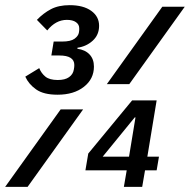

<svg xmlns="http://www.w3.org/2000/svg" viewBox="-52 -724 736 744"><path d="M439 -64H279L290 -129L460 -335H555L519 -117H564L555 -64H510L499 0H428ZM448 -117 473 -269H470L346 -117ZM171 -357Q117 -357 88 -377.5Q59 -398 46 -427L100 -460Q108 -440 124 -427Q140 -414 172 -414Q200 -414 215.5 -425Q231 -436 234 -454Q235 -459 235.5 -463.5Q236 -468 236 -472Q236 -509 178 -509H147L156 -563H189Q222 -563 237 -574Q252 -585 254 -599Q255 -604 255 -607.5Q255 -611 255 -615Q255 -629 242.5 -638Q230 -647 207 -647Q164 -647 131 -606L91 -647Q116 -673 145.5 -688.5Q175 -704 218 -704Q271 -704 301.5 -682Q332 -660 332 -624Q332 -589 307.5 -566.5Q283 -544 248 -539V-535Q278 -531 295 -513Q312 -495 312 -466Q312 -418 273 -387.5Q234 -357 171 -357ZM577 -698H664L449 -398H362ZM183 -300H270L55 0H-32Z"/></svg>

Font: IBM Plex Mono Medm
Style: Italic
Weight: 500
Italic angle: -9°
Monospace: yes
Designer: Mike Abbink, Paul van der Laan, Pieter van Rosmalen
Foundry: Bold Monday
Version: Version 2.3